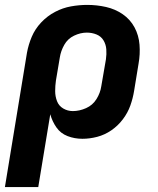

<svg xmlns="http://www.w3.org/2000/svg" viewBox="-49 -558 645 783"><path d="M-29 205H107L156 -92Q164 -63 181 -38.5Q198 -14 226.5 -3Q255 8 287 8Q317 8 347.5 0Q378 -8 405 -26.5Q432 -45 452 -71.5Q472 -98 482.5 -127.5Q493 -157 498 -188L516 -298Q523 -337 520 -375.5Q517 -414 499.5 -446.5Q482 -479 451.5 -500Q421 -521 383.5 -529.5Q346 -538 307 -538Q274 -538 240.5 -532Q207 -526 175.5 -509.5Q144 -493 119 -466.5Q94 -440 80.5 -408Q67 -376 61 -343ZM248 -105Q227 -105 209 -115.5Q191 -126 183.5 -145.5Q176 -165 176 -186.5Q176 -208 179 -229L195 -324Q199 -350 213 -375Q227 -400 253 -412.5Q279 -425 305 -425Q326 -425 344.5 -417.5Q363 -410 373 -393.5Q383 -377 384.5 -357Q386 -337 383 -316L364 -206Q360 -179 344.5 -154Q329 -129 302 -117Q275 -105 248 -105Z"/></svg>

Font: Iosevka Sparkle Extrabold
Style: Italic
Weight: 800
Italic angle: -9°
Designer: Belleve Invis
Foundry: Belleve Invis
Version: Version 4.5.0; ttfautohint (v1.8.3)